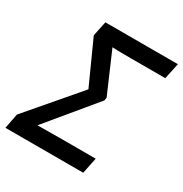

<svg xmlns="http://www.w3.org/2000/svg" viewBox="-182 -842 926 970"><g transform="rotate(30 281.0 -357.0)"><path d="M-16 0H438L457 -93H265C214 -93 167 -92 118 -92L348 -370L351 -387L249 -623C274 -621 331 -621 359 -621H558L578 -714H155L137 -628L250 -378L1 -87Z"/></g></svg>

Font: Noto Sans Medium
Style: Italic
Weight: 500
Italic angle: -12°
Designer: Monotype Design Team
Foundry: Monotype Imaging Inc.
Version: Version 2.013